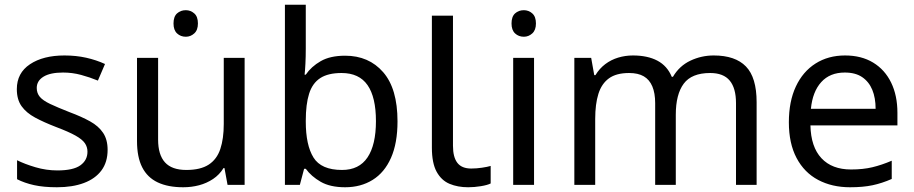

<svg xmlns="http://www.w3.org/2000/svg" viewBox="-20 -780 3857 810"><path d="M434 -148Q434 -96 408 -61Q382 -26 334 -8Q286 10 220 10Q164 10 123.5 1Q83 -8 52 -24V-104Q84 -88 129.5 -74.5Q175 -61 222 -61Q289 -61 319 -82.5Q349 -104 349 -140Q349 -160 338 -176Q327 -192 298.5 -208Q270 -224 217 -244Q165 -264 128 -284Q91 -304 71 -332Q51 -360 51 -404Q51 -472 106.5 -509Q162 -546 252 -546Q301 -546 343.5 -536.5Q386 -527 423 -510L393 -440Q359 -454 322 -464Q285 -474 246 -474Q192 -474 163.5 -456.5Q135 -439 135 -409Q135 -387 148 -371.5Q161 -356 191.5 -341.5Q222 -327 273 -307Q324 -288 360 -268Q396 -248 415 -219.5Q434 -191 434 -148Z M764 -737Q784 -737 799.5 -723.5Q815 -710 815 -681Q815 -653 799.5 -639Q784 -625 764 -625Q742 -625 727 -639Q712 -653 712 -681Q712 -710 727 -723.5Q742 -737 764 -737ZM1012 -536V0H940L927 -71H923Q906 -43 879 -25Q852 -7 820 1.5Q788 10 753 10Q689 10 645.5 -10.5Q602 -31 580 -74Q558 -117 558 -185V-536H647V-191Q647 -127 676 -95Q705 -63 766 -63Q826 -63 860.5 -85.5Q895 -108 909.5 -151.5Q924 -195 924 -257V-536Z M1270 -575Q1270 -541 1268.5 -511.5Q1267 -482 1265 -465H1270Q1293 -499 1333 -522Q1373 -545 1436 -545Q1536 -545 1596.5 -475.5Q1657 -406 1657 -268Q1657 -176 1629.5 -114Q1602 -52 1552 -21Q1502 10 1436 10Q1373 10 1333 -13Q1293 -36 1270 -68H1263L1245 0H1182V-760H1270ZM1421 -472Q1364 -472 1331 -450.5Q1298 -429 1284 -384.5Q1270 -340 1270 -271V-267Q1270 -168 1302.5 -115.5Q1335 -63 1423 -63Q1495 -63 1530.5 -116Q1566 -169 1566 -269Q1566 -370 1530.5 -421Q1495 -472 1421 -472Z M1955 10Q1911 10 1876.5 -4.5Q1842 -19 1822 -55.5Q1802 -92 1802 -157V-714H1891V-165Q1891 -117 1909.5 -93Q1928 -69 1968 -69Q1990 -69 2013.5 -72.5Q2037 -76 2050 -80V-6Q2036 1 2008.5 5.5Q1981 10 1955 10Z M2233 -536V0H2145V-536ZM2190 -737Q2210 -737 2225.5 -723.5Q2241 -710 2241 -681Q2241 -653 2225.5 -639Q2210 -625 2190 -625Q2168 -625 2153 -639Q2138 -653 2138 -681Q2138 -710 2153 -723.5Q2168 -737 2190 -737Z M2991 -546Q3082 -546 3127 -499.5Q3172 -453 3172 -349V0H3085V-345Q3085 -408 3058.5 -440Q3032 -472 2976 -472Q2898 -472 2864.5 -427Q2831 -382 2831 -296V0H2744V-345Q2744 -387 2732 -415.5Q2720 -444 2696 -458Q2672 -472 2634 -472Q2580 -472 2549 -449.5Q2518 -427 2504.5 -384Q2491 -341 2491 -278V0H2403V-536H2474L2487 -463H2492Q2509 -491 2533.5 -509.5Q2558 -528 2588 -537Q2618 -546 2650 -546Q2712 -546 2753.5 -524Q2795 -502 2814 -456H2819Q2846 -502 2892.5 -524Q2939 -546 2991 -546Z M3545 -546Q3614 -546 3663.5 -516Q3713 -486 3739.5 -431.5Q3766 -377 3766 -304V-251H3399Q3401 -160 3445.5 -112.5Q3490 -65 3570 -65Q3621 -65 3660.5 -74.5Q3700 -84 3742 -102V-25Q3701 -7 3661 1.5Q3621 10 3566 10Q3490 10 3431.5 -21Q3373 -52 3340.5 -113.5Q3308 -175 3308 -264Q3308 -352 3337.5 -415Q3367 -478 3420.5 -512Q3474 -546 3545 -546ZM3544 -474Q3481 -474 3444.5 -433.5Q3408 -393 3401 -321H3674Q3674 -367 3660 -401Q3646 -435 3617.5 -454.5Q3589 -474 3544 -474Z"/></svg>

Font: utelugu05
Style: Book
Weight: 400
Designer: Jelle Bosma - Monotype Design Team
Foundry: Monotype Imaging Inc.
Version: Version 2.003